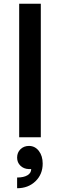

<svg xmlns="http://www.w3.org/2000/svg" viewBox="-20 -730 317 1021"><path d="M197 -710V0H82V-710ZM146 169H132Q106 168 88.5 151Q71 134 71 108Q71 81 89 63.5Q107 46 134 46Q166 46 186.5 72.5Q207 99 207 140Q207 197 168.5 234Q130 271 71 271V214Q106 214 126 202Q146 190 146 169Z"/></svg>

Font: MedMera Sans Semibold
Style: Regular
Weight: 600
Designer: Kasper Nordkvist
Foundry: UNCUT.wtf
Version: Version 1.300